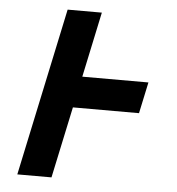

<svg xmlns="http://www.w3.org/2000/svg" viewBox="-50 -723 709 770"><g transform="rotate(5 304.5 -338.0)"><path d="M185.5 0H47.9L191.4 -675.8H329.1L273.4 -413.1H539.6L512.7 -287.1H246.6Z"/></g></svg>

Font: Cadman
Style: Bold Italic
Weight: 700
Italic angle: -12°
Designer: Paul James MIller
Foundry: High-Logic / Made with FontCreator
Version: Version 2.114;March 28, 2021;FontCreator 13.0.0.2683 64-bit